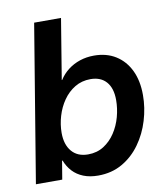

<svg xmlns="http://www.w3.org/2000/svg" viewBox="-83 -797 760 876"><g transform="rotate(-10 297.5 -359.0)"><path d="M301.3 10.3Q262.7 10.3 233.4 -1.5Q204.1 -13.2 184.1 -34.7Q164.1 -56.2 152.8 -85.4H150.4L136.2 0H14.2L134.3 -727.5H258.8L212.9 -447.8H214.8Q231.4 -474.1 255.9 -492.9Q280.3 -511.7 311 -522Q341.8 -532.2 376.5 -532.2Q434.6 -532.2 477.1 -505.6Q519.5 -479 542.7 -430.9Q565.9 -382.8 565.9 -316.4Q565.9 -257.3 548.3 -199.2Q530.8 -141.1 496.8 -93.8Q462.9 -46.4 413.8 -18.1Q364.7 10.3 301.3 10.3ZM272.9 -92.8Q314 -92.8 345.5 -112.8Q377 -132.8 398.4 -165.3Q419.9 -197.8 430.7 -237.1Q441.4 -276.4 441.4 -315.4Q441.4 -370.1 415.5 -399.7Q389.6 -429.2 342.3 -429.2Q301.8 -429.2 269.8 -409.9Q237.8 -390.6 215.6 -358.6Q193.4 -326.7 181.9 -287.8Q170.4 -249 170.4 -210.4Q170.4 -155.8 197.3 -124.3Q224.1 -92.8 272.9 -92.8Z"/></g></svg>

Font: Inter 28pt SemiBold
Style: Italic
Weight: 600
Italic angle: -9.3988°
Designer: Rasmus Andersson
Foundry: rsms
Version: Version 4.001;git-66647c0bb